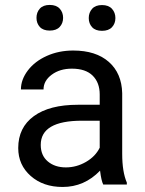

<svg xmlns="http://www.w3.org/2000/svg" viewBox="-20 -741 584 771"><path d="M394.5 0Q386.7 -15.6 381.8 -55.7Q318.8 9.8 231.4 9.8Q153.3 9.8 103.3 -34.4Q53.2 -78.6 53.2 -146.5Q53.2 -229 116 -274.7Q178.7 -320.3 292.5 -320.3H380.4V-361.8Q380.4 -409.2 352.1 -437.3Q323.7 -465.3 268.6 -465.3Q220.2 -465.3 187.5 -440.9Q154.8 -416.5 154.8 -381.8H64Q64 -421.4 92 -458.3Q120.1 -495.1 168.2 -516.6Q216.3 -538.1 273.9 -538.1Q365.2 -538.1 417 -492.4Q468.8 -446.8 470.7 -366.7V-123.5Q470.7 -50.8 489.3 -7.8V0ZM244.6 -68.8Q287.1 -68.8 325.2 -90.8Q363.3 -112.8 380.4 -147.9V-256.3H309.6Q143.6 -256.3 143.6 -159.2Q143.6 -116.7 171.9 -92.8Q200.2 -68.8 244.6 -68.8ZM126.5 -669.4Q126.5 -691.4 139.9 -706.3Q153.3 -721.2 179.7 -721.2Q206.1 -721.2 219.7 -706.3Q233.4 -691.4 233.4 -669.4Q233.4 -647.5 219.7 -632.8Q206.1 -618.2 179.7 -618.2Q153.3 -618.2 139.9 -632.8Q126.5 -647.5 126.5 -669.4ZM336.4 -668.5Q336.4 -690.4 349.9 -705.6Q363.3 -720.7 389.6 -720.7Q416 -720.7 429.7 -705.6Q443.4 -690.4 443.4 -668.5Q443.4 -646.5 429.7 -631.8Q416 -617.2 389.6 -617.2Q363.3 -617.2 349.9 -631.8Q336.4 -646.5 336.4 -668.5Z"/></svg>

Font: RobotoSquareBracket
Style: Square-Bracket
Weight: 400
Version: Version 2.137; 2017